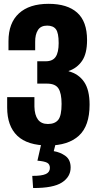

<svg xmlns="http://www.w3.org/2000/svg" viewBox="-20 -742 510 994"><path d="M228 -100.1Q193.4 -100.1 176.3 -123.3Q159.2 -146.5 158.2 -189.9V-239.3H17.1V-185.1Q17.1 -89.4 69.6 -39.1Q122.1 11.2 230.5 11.2Q332.5 11.2 388.2 -39.3Q443.8 -89.8 443.8 -200.2Q443.8 -276.4 415.5 -317.9Q387.2 -359.4 335.4 -373V-374.5Q378.9 -389.2 404.8 -426.8Q430.7 -464.4 430.7 -534.7Q430.7 -630.9 379.6 -676.5Q328.6 -722.2 231.4 -722.2Q131.8 -722.2 77.9 -672.6Q23.9 -623 23.9 -528.8V-481.9H162.1V-524.9Q161.6 -563 176.3 -586.2Q190.9 -609.4 224.1 -609.4Q255.4 -609.4 269.5 -590.6Q283.7 -571.8 283.7 -519Q283.7 -471.2 268.3 -448Q252.9 -424.8 216.8 -424.8H172.9V-309.1H223.1Q266.6 -309.1 282.7 -283.9Q298.8 -258.8 298.8 -204.1Q298.8 -143.1 281.5 -121.6Q264.2 -100.1 228 -100.1ZM196.8 -11.2 173.8 89.8Q209 92.8 223.6 100.3Q238.3 107.9 238.3 127.4Q238.3 149.4 216.6 159.2Q194.8 168.9 147 168.5L151.4 231.4Q255.9 231.9 300.8 202.6Q345.7 173.3 345.7 125.5Q345.7 85.4 319.6 65.9Q293.5 46.4 258.3 40.5L271.5 -11.2Z"/></svg>

Font: Roboto Flex
Style: wght 700 wdth 25 opsz 34 GRAD 0.00 slnt 0.00 XTRA 468 XOPQ 96 YOPQ 79 YTLC 514 YTUC 712 YTAS 750 YTDE -203.00 YTFI 738
Weight: 700
Width: 1
Designer: Berlow after Robertson
Foundry: Google
Version: Version 3.100